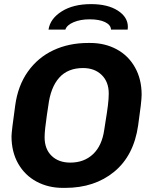

<svg xmlns="http://www.w3.org/2000/svg" viewBox="-20 -904 748 934"><path d="M286 10Q215 10 158 -20.5Q101 -51 68.5 -108Q36 -165 36 -241Q36 -263 54 -391Q67 -487 115.5 -555.5Q164 -624 239.5 -659.5Q315 -695 409 -695H419Q490 -695 547 -664.5Q604 -634 636.5 -576.5Q669 -519 669 -443Q669 -411 652 -294Q631 -147 535.5 -68.5Q440 10 297 10ZM487 -272 494 -317Q501 -359 505 -391.5Q509 -424 509 -449Q509 -506 474.5 -539.5Q440 -573 384 -573Q310 -573 268 -526Q226 -479 215 -390Q215 -388 208 -344Q203 -309 200 -282Q197 -255 197 -236Q197 -179 231 -146Q265 -113 322 -113Q389 -113 432.5 -154Q476 -195 487 -272ZM602 -773Q602 -764 601 -760H520Q519 -783 491 -796.5Q463 -810 416 -810Q371 -810 338 -796Q305 -782 298 -760H216Q224 -813 280 -848.5Q336 -884 423 -884Q504 -884 553 -852.5Q602 -821 602 -773Z"/></svg>

Font: Chivo
Style: Bold Italic
Weight: 700
Italic angle: -8.05°
Designer: Hector Gatti
Foundry: Omnibus-Type
Version: Version 1.007